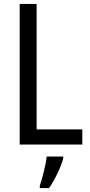

<svg xmlns="http://www.w3.org/2000/svg" viewBox="-20 -734 457 975"><path d="M80 0H398V-77H166V-714H80ZM301 71V61H217C213 102 194 175 182 210V221H229C258 180 289 116 301 71Z"/></svg>

Font: Noto Sans Condensed
Style: Regular
Weight: 400
Width: 3
Designer: Monotype Design Team
Foundry: Monotype Imaging Inc.
Version: Version 2.013